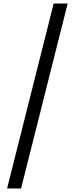

<svg xmlns="http://www.w3.org/2000/svg" viewBox="-20 -820 422 1084"><path d="M20 244 283 -800H362L99 244Z"/></svg>

Font: Noto Sans Tamil ExtraCondensed
Style: Regular
Weight: 400
Width: 2
Designer: Jelle Bosma - Monotype Design Team
Foundry: Monotype Imaging Inc.
Version: Version 2.004; ttfautohint (v1.8.4.7-5d5b)